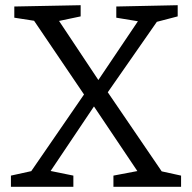

<svg xmlns="http://www.w3.org/2000/svg" viewBox="-20 -718 737 738"><path d="M612 -44 585 -63 676 -43V0H416V-43L516 -62L517 -47L331 -324L352 -325L164 -45L159 -64L262 -43V0H22V-43L113 -63L89 -44L312 -368L311 -343L103 -650L125 -636L35 -650V-693L290 -698V-655L195 -635L200 -648L369 -394L349 -397L518 -648L524 -634L427 -650V-693L663 -698V-655L571 -631L594 -650L385 -350L387 -374Z"/></svg>

Font: Pack4
Style: Regular
Weight: 400
Version: Version 2.002